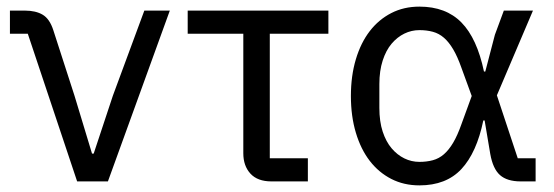

<svg xmlns="http://www.w3.org/2000/svg" viewBox="-20 -548 1674 580"><path d="M213 0 64 -446H10V-516H55Q88 -516 109 -503.5Q130 -491 141 -457L205 -259L258 -84H263L321 -259L416 -516H493L306 0Z M800 0Q758 0 736.5 -23.5Q715 -47 715 -85V-446H547V-516H972V-446H795V-70H910V0Z M1598 0H1553Q1512 0 1490.5 -19Q1469 -38 1461 -83L1444 -184H1440Q1420 -87 1374 -37.5Q1328 12 1247 12Q1200 12 1162 -7.5Q1124 -27 1097 -62Q1070 -97 1055 -147Q1040 -197 1040 -258Q1040 -319 1055 -369Q1070 -419 1097 -454Q1124 -489 1162 -508.5Q1200 -528 1247 -528Q1327 -528 1374 -480Q1421 -432 1442 -332H1446L1475 -443L1502 -516H1590L1481 -260L1544 -70H1598ZM1247 -59Q1269 -59 1287.5 -64Q1306 -69 1321 -82Q1336 -95 1349 -117Q1362 -139 1374 -173L1405 -258L1374 -343Q1362 -377 1349 -399Q1336 -421 1321 -434Q1306 -447 1287.5 -452Q1269 -457 1247 -457Q1223 -457 1201.5 -446.5Q1180 -436 1163 -416Q1146 -396 1136 -365Q1126 -334 1126 -294V-222Q1126 -181 1136 -150.5Q1146 -120 1163 -100Q1180 -80 1201.5 -69.5Q1223 -59 1247 -59Z"/></svg>

Font: IBM Plex Sans
Style: Regular
Weight: 400
Designer: Mike Abbink, Paul van der Laan, Pieter van Rosmalen
Foundry: Bold Monday
Version: Version 3.005